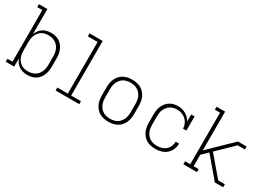

<svg xmlns="http://www.w3.org/2000/svg" viewBox="-22 -1425 2894 2123"><g transform="rotate(30 1425.0 -363.5)"><path d="M314 8Q287 8 259.5 1.5Q232 -5 209.5 -20Q187 -35 170.5 -57.5Q154 -80 145 -106V0H37V-38H102V-697H37V-735H145V-414Q154 -440 170.5 -462.5Q187 -485 209.5 -500Q232 -515 259.5 -521.5Q287 -528 314 -528Q342 -528 369 -522Q396 -516 419.5 -501.5Q443 -487 460 -465Q477 -443 487.5 -417.5Q498 -392 502 -364.5Q506 -337 506 -310V-210Q506 -183 502 -155.5Q498 -128 487.5 -102.5Q477 -77 460 -55Q443 -33 419.5 -18.5Q396 -4 369 2Q342 8 314 8ZM301 -30Q324 -30 346.5 -35Q369 -40 389 -52Q409 -64 423.5 -81.5Q438 -99 447 -120Q456 -141 459.5 -164Q463 -187 463 -210V-310Q463 -333 459.5 -356Q456 -379 447 -400Q438 -421 423.5 -438.5Q409 -456 389 -468Q369 -480 346.5 -485Q324 -490 301 -490Q278 -490 256 -485Q234 -480 215 -467.5Q196 -455 182 -437Q168 -419 159.5 -398Q151 -377 148 -355Q145 -333 145 -310V-210Q145 -187 148 -165Q151 -143 159.5 -122Q168 -101 182 -83Q196 -65 215 -52.5Q234 -40 256 -35Q278 -30 301 -30Z M674 0V-38H808V-697H683V-735H851V-38H976V0Z M1350 8Q1322 8 1293.5 2.5Q1265 -3 1240 -16.5Q1215 -30 1196 -51.5Q1177 -73 1165 -99Q1153 -125 1148.5 -153.5Q1144 -182 1144 -210V-310Q1144 -338 1148.5 -366.5Q1153 -395 1165 -421Q1177 -447 1196 -468.5Q1215 -490 1240 -503.5Q1265 -517 1293.5 -522.5Q1322 -528 1350 -528Q1378 -528 1406.5 -522.5Q1435 -517 1460 -503.5Q1485 -490 1504 -468.5Q1523 -447 1535 -421Q1547 -395 1551.5 -366.5Q1556 -338 1556 -310V-210Q1556 -182 1551.5 -153.5Q1547 -125 1535 -99Q1523 -73 1504 -51.5Q1485 -30 1460 -16.5Q1435 -3 1406.5 2.5Q1378 8 1350 8ZM1350 -30Q1373 -30 1396 -35Q1419 -40 1438.5 -51.5Q1458 -63 1473 -81Q1488 -99 1497 -120Q1506 -141 1509.5 -164Q1513 -187 1513 -210V-310Q1513 -333 1509.5 -356Q1506 -379 1497 -400Q1488 -421 1473 -439Q1458 -457 1438.5 -468.5Q1419 -480 1396 -485Q1373 -490 1350 -490Q1327 -490 1304 -485Q1281 -480 1261.5 -468.5Q1242 -457 1227 -439Q1212 -421 1203 -400Q1194 -379 1190.5 -356Q1187 -333 1187 -310V-210Q1187 -187 1190.5 -164Q1194 -141 1203 -120Q1212 -99 1227 -81Q1242 -63 1261.5 -51.5Q1281 -40 1304 -35Q1327 -30 1350 -30Z M1948 8Q1919 8 1891 2.5Q1863 -3 1838.5 -17Q1814 -31 1795 -52.5Q1776 -74 1764.5 -100Q1753 -126 1748.5 -154Q1744 -182 1744 -210V-310Q1744 -337 1748 -364.5Q1752 -392 1762.5 -417Q1773 -442 1790 -463.5Q1807 -485 1830.5 -500Q1854 -515 1880.5 -521.5Q1907 -528 1935 -528Q1960 -528 1985.5 -522Q2011 -516 2033.5 -503Q2056 -490 2074.5 -471.5Q2093 -453 2105 -431V-520H2148V-339H2105Q2105 -370 2092.5 -398.5Q2080 -427 2057.5 -448Q2035 -469 2005.5 -479.5Q1976 -490 1945 -490Q1923 -490 1900.5 -484.5Q1878 -479 1859 -467Q1840 -455 1825.5 -437Q1811 -419 1802 -398.5Q1793 -378 1790 -355.5Q1787 -333 1787 -310V-210Q1787 -187 1790 -164.5Q1793 -142 1802 -121Q1811 -100 1825.5 -82Q1840 -64 1860 -52Q1880 -40 1902.5 -35Q1925 -30 1948 -30Q1978 -30 2008 -38Q2038 -46 2060.5 -66Q2083 -86 2095 -114.5Q2107 -143 2107 -174H2150Q2150 -148 2143.5 -123Q2137 -98 2123.5 -76Q2110 -54 2090.5 -37Q2071 -20 2047.5 -10Q2024 0 1998.5 4Q1973 8 1948 8Z M2707 0 2489 -257 2414 -184V-38H2479V0H2305V-38H2371V-697H2305V-735H2414V-240L2702 -520H2813V-482H2721L2518 -285L2728 -38H2813V0Z"/></g></svg>

Font: Iosevka Etoile Extralight
Style: Regular
Weight: 200
Designer: Belleve Invis
Foundry: Belleve Invis
Version: Version 22.1.2; ttfautohint (v1.8.4)